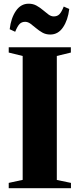

<svg xmlns="http://www.w3.org/2000/svg" viewBox="-20 -992 420 1012"><path d="M99.5 -44V-697L26 -715V-743H353.5V-715L279.5 -697V-43.5L354 -28V0H26V-28ZM245 -810Q221.5 -810 203.5 -820.2Q185.5 -830.5 170.2 -843.5Q155 -856.5 141 -866.8Q127 -877 112.5 -877Q94.5 -877 83.2 -865.5Q72 -854 60 -824.5L31 -838Q38 -897 64 -934.8Q90 -972.5 131 -972.5Q154.5 -972.5 172.8 -962.2Q191 -952 206.2 -939Q221.5 -926 235.2 -915.8Q249 -905.5 263.5 -905.5Q282 -905.5 293.2 -917Q304.5 -928.5 316 -957.5L345 -944.5Q338 -886 312.2 -848Q286.5 -810 245 -810Z"/></svg>

Font: Merriweather 120pt Black
Style: Regular
Weight: 900
Designer: Eben Sorkin
Foundry: Eben Sorkin
Version: Version 2.100